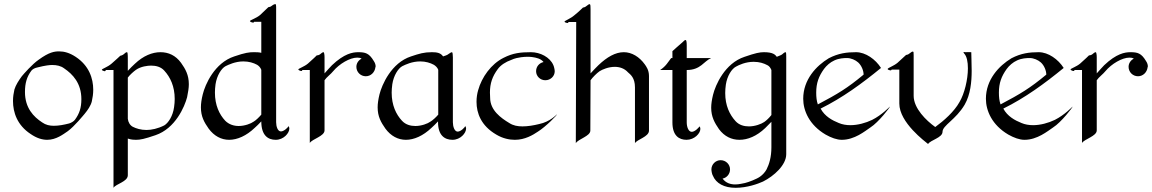

<svg xmlns="http://www.w3.org/2000/svg" viewBox="-20 -667 5498 916"><path d="M158.2 -345.2C196.8 -355 216.8 -356.9 229 -356.9C250 -356.9 270 -353 286.1 -340.8C327.1 -313 368.2 -270 368.2 -193.8C368.2 -152.8 358.9 -125 337.9 -96.2C332 -87.9 319.8 -81.1 310.1 -78.1C285.2 -71.8 261.2 -66.9 236.8 -66.9C216.8 -66.9 198.2 -70.8 181.2 -83C140.1 -109.9 99.1 -151.9 99.1 -228C99.1 -270 107.9 -300.8 129.9 -330.1C136.2 -337.9 147 -342.8 158.2 -345.2ZM383.8 -124C398.9 -142.1 413.1 -163.1 418 -183.1C421.9 -200.2 424.8 -219.2 424.8 -238.8C424.8 -293 404.8 -354 340.8 -396C312 -415 286.1 -421.9 262.2 -421.9C240.2 -421.9 214.8 -418.9 164.1 -381.8C134.8 -361.8 92.8 -314 84 -303.2C68.8 -282.2 55.2 -261.2 48.8 -240.2C44.9 -223.1 42 -205.1 42 -185.1C42 -130.9 62 -69.8 126 -27.8C154.8 -7.8 181.2 0 205.1 0C248 0 280.8 -25.9 303.2 -41C335.9 -64.9 377.9 -117.2 383.8 -124Z M628.9 -334C651.9 -350.1 684.6 -354 700.7 -354C724.6 -354 747.6 -348.1 763.7 -330.1C792.5 -298.8 813.5 -254.9 813.5 -194.8C813.5 -183.1 812.5 -168.9 810.5 -155.8C804.7 -112.8 782.7 -80.1 763.7 -68.8C732.9 -53.2 702.6 -46.9 678.7 -46.9C651.9 -46.9 628.9 -54.2 613.8 -62C600.6 -68.8 591.8 -83 589.8 -100.1V-296.9C599.6 -310.1 617.7 -326.2 628.9 -334ZM589.8 168.9V-5.9C596.7 -3.9 605.5 0 628.9 0C649.9 0 668.5 -3.9 721.7 -22C816.9 -54.2 860.8 -158.2 872.6 -203.1C877.4 -227.1 880.9 -247.1 880.9 -265.1C880.9 -309.1 864.7 -337.9 843.8 -367.2C817.9 -402.8 783.7 -418 745.6 -418C706.5 -418 663.6 -400.9 623.5 -362.8C613.8 -354 600.6 -340.8 589.8 -329.1V-381.8C589.8 -411.1 588.9 -418 585.4 -418C581.5 -418 577.6 -415 568.8 -407.2C563.5 -402.8 553.7 -400.9 553.7 -400.9C553.7 -400.9 532.7 -380.9 512.7 -363.8C492.7 -346.2 465.8 -338.9 465.8 -334C465.8 -331.1 476.6 -327.1 479.5 -327.1C483.9 -327.1 484.9 -333 484.9 -333H521.5V229C532.7 210 589.8 200.2 589.8 168.9Z M1055.7 -351.1C1069.3 -357.9 1102.5 -374 1140.6 -374C1167.5 -374 1189.5 -367.2 1206.5 -357.9C1214.4 -353 1222.7 -345.2 1226.6 -334V-120.1C1215.3 -106.9 1200.7 -92.8 1190.4 -86.9C1177.2 -77.1 1147.5 -65.9 1118.7 -65.9C1095.7 -65.9 1072.3 -73.2 1054.7 -90.8C1026.4 -121.1 1005.4 -165 1005.4 -225.1C1005.4 -236.8 1006.3 -251 1008.3 -265.1C1014.6 -307.1 1036.6 -340.8 1055.7 -351.1ZM1293.5 -647C1290.5 -647 1286.6 -647 1276.4 -639.2C1271.5 -633.8 1260.3 -632.8 1260.3 -632.8L1220.7 -595.2C1202.6 -580.1 1173.3 -570.8 1172.4 -566.9C1172.4 -562 1184.6 -559.1 1188.5 -559.1C1190.4 -559.1 1192.4 -563 1192.4 -563H1226.6V-415C1214.4 -418 1204.6 -418 1190.4 -418C1169.4 -418 1150.4 -416 1097.7 -397.9C1003.4 -367.2 958.5 -263.2 947.3 -216.8C941.4 -192.9 938.5 -172.9 938.5 -154.8C938.5 -110.8 954.6 -83 975.6 -53.2C1001.5 -18.1 1035.6 0 1073.2 0C1112.3 0 1155.3 -19 1195.3 -57.1C1204.6 -64.9 1215.3 -76.2 1226.6 -87.9C1226.6 -20 1259.3 0 1295.4 0C1333.5 0 1360.4 -32.2 1360.4 -53.2C1360.4 -62 1356.4 -64.9 1355.5 -64.9C1356.4 -61 1335.4 -40 1320.3 -40C1304.7 -40 1297.4 -64 1297.4 -84V-633.8C1297.4 -646 1296.4 -647 1293.5 -647Z M1689 -418C1662.1 -418 1622.1 -411.1 1564 -356C1554.2 -346.2 1541 -331.1 1528.3 -316.9V-394C1528.3 -405.8 1526.4 -418 1523.4 -418C1518.1 -418 1512.2 -412.1 1507.3 -408.2C1501 -402.8 1491.2 -402.8 1491.2 -402.8C1491.2 -402.8 1470.2 -381.8 1449.2 -363.8C1432.1 -349.1 1403.3 -339.8 1403.3 -335.9C1403.3 -332 1414.1 -328.1 1418 -328.1C1421.4 -328.1 1422.4 -333 1422.4 -333H1458V15.1C1469.2 -3.9 1528.3 -17.1 1528.3 -44.9V-284.2C1537.1 -297.9 1560.1 -314.9 1569.3 -327.1C1599.1 -362.8 1649.4 -392.1 1684.1 -392.1C1692.4 -392.1 1699.2 -391.1 1705.1 -387.2C1690.4 -379.9 1680.2 -365.2 1680.2 -348.1C1680.2 -323.2 1700.2 -303.2 1725.1 -303.2C1749 -303.2 1768.1 -321.8 1771 -346.2C1772 -348.1 1772 -349.1 1772 -351.1C1772 -356.9 1770 -366.2 1763.2 -376C1741.2 -413.1 1723.1 -418 1689 -418Z M2135.7 -418C2133.8 -418 2128.9 -416 2119.6 -409.2C2115.7 -404.8 2100.6 -399.9 2093.8 -397.9C2082.5 -415 2064 -418 2040.5 -418C2002 -418 1981 -411.1 1940.9 -397.9C1846.7 -367.2 1801.8 -262.2 1790.5 -216.8C1784.7 -192.9 1781.7 -172.9 1781.7 -154.8C1781.7 -110.8 1797.9 -83 1818.8 -53.2C1844.7 -18.1 1878.9 0 1916.5 0C1955.6 0 1998.5 -19 2038.6 -57.1C2047.9 -64.9 2058.6 -76.2 2069.8 -87.9V-84C2069.8 -20 2102.5 0 2138.7 0C2176.8 0 2203.6 -32.2 2203.6 -53.2C2203.6 -62 2199.7 -64.9 2198.7 -64.9C2199.7 -61 2178.7 -39.1 2163.6 -39.1C2147.9 -39.1 2140.6 -64 2140.6 -84V-393.1C2140.6 -405.8 2139.6 -418 2135.7 -418ZM2070.8 -334V-120.1C2059.6 -106.9 2043.9 -92.8 2033.7 -86.9C2020.5 -77.1 1990.7 -65.9 1961.9 -65.9C1939 -65.9 1915.5 -71.8 1897.9 -90.8C1869.6 -121.1 1848.6 -165 1848.6 -225.1C1848.6 -236.8 1849.6 -250 1851.6 -265.1C1857.9 -307.1 1879.9 -340.8 1898.9 -351.1C1914.6 -358.9 1945.8 -374 1984.9 -374C2010.7 -374 2032.7 -367.2 2049.8 -357.9C2057.6 -353 2066.9 -345.2 2070.8 -334Z M2517.6 -395C2538.6 -392.1 2560.5 -387.2 2573.2 -371.1C2552.2 -366.2 2537.6 -349.1 2537.6 -327.1C2537.6 -303.2 2557.6 -284.2 2581.5 -284.2C2606.4 -284.2 2626.5 -303.2 2626.5 -327.1C2626.5 -335 2622.6 -351.1 2619.6 -356.9C2603.5 -394 2557.6 -418 2513.2 -418C2463.4 -418 2427.2 -414.1 2382.3 -391.1C2323.2 -361.8 2278.3 -298.8 2261.2 -236.8C2256.3 -220.2 2253.4 -201.2 2253.4 -181.2C2253.4 -127 2275.4 -66.9 2347.7 -24.9C2379.4 -5.9 2410.6 0 2436.5 0C2484.4 0 2522.5 -22.9 2546.4 -39.1C2583.5 -62 2641.6 -121.1 2636.2 -121.1C2636.2 -121.1 2604.5 -85.9 2552.2 -75.2C2526.4 -68.8 2498.5 -64 2472.7 -64C2449.2 -64 2428.2 -67.9 2409.7 -80.1C2369.6 -104 2318.4 -141.1 2318.4 -200.2C2318.4 -208 2317.4 -216.8 2317.4 -225.1C2317.4 -270 2329.6 -303.2 2354.5 -336.9C2368.7 -356.9 2393.6 -372.1 2418.5 -380.9C2435.5 -389.2 2453.6 -392.1 2466.3 -394C2480.5 -396 2488.3 -396 2496.6 -396C2503.4 -396 2509.3 -396 2517.6 -395Z M2793 -647C2790 -647 2787.1 -646 2776.4 -637.2C2771 -631.8 2761.2 -630.9 2761.2 -630.9C2761.2 -630.9 2740.2 -609.9 2720.2 -594.2C2702.1 -578.1 2673.3 -567.9 2673.3 -564C2673.3 -560.1 2684.1 -557.1 2687 -557.1C2691.4 -557.1 2692.4 -562 2692.4 -562H2729C2729 -562 2727.1 1 2727.1 16.1C2738.3 -3.9 2796.4 -17.1 2796.4 -43.9C2796.4 -43.9 2797.4 -237.8 2797.4 -284.2C2807.1 -297.9 2827.1 -317.9 2840.3 -327.1C2854 -335.9 2883.3 -348.1 2913.1 -348.1C2936 -348.1 2959 -340.8 2976.1 -321.8C2988.3 -311 3009.3 -295.9 3009.3 -250V16.1C3019 -2 3076.2 -14.2 3076.2 -43.9V-304.2C3076.2 -333 3063 -350.1 3056.2 -359.9C3030.3 -396 2994.1 -418 2956.1 -418C2916 -418 2876 -395 2835 -356C2825.2 -346.2 2810.1 -331.1 2797.4 -316.9V-623C2797.4 -636.2 2797.4 -647 2793 -647Z M3251 -476.1C3247.1 -476.1 3243.2 -473.1 3235.4 -464.8C3229 -460 3188 -422.9 3188 -422.9V-390.1H3182.1C3167 -371.1 3158.2 -352.1 3129.4 -333H3188V-83C3188 -19 3220.2 0 3255.4 0C3293 0 3321.3 -30.8 3321.3 -51.8C3321.3 -62 3316.4 -64 3316.4 -64C3316.4 -60.1 3295.4 -38.1 3280.3 -38.1C3264.2 -38.1 3256.3 -62 3256.3 -83V-333C3323.2 -333 3337.4 -375 3373 -390.1H3256.3V-449.2C3256.3 -461.9 3255.4 -476.1 3251 -476.1Z M3728 -418C3722.2 -418 3715.8 -411.1 3710.9 -407.2C3707 -403.8 3691.9 -398.9 3686 -396C3679.2 -404.8 3669.9 -418 3625 -418C3604 -418 3585 -414.1 3532.2 -396C3438 -365.2 3393.1 -261.2 3381.8 -214.8C3376 -190.9 3373 -170.9 3373 -152.8C3373 -109.9 3389.2 -81.1 3410.2 -50.8C3436 -16.1 3470.2 0 3507.8 0C3546.9 0 3589.8 -17.1 3630.9 -56.2C3639.2 -64 3649.9 -75.2 3660.2 -85.9V36.1C3660.2 82 3649.9 116.2 3637.2 141.1C3630.9 152.8 3619.1 167 3606 175.8C3590.8 187 3551.3 202.1 3534.2 206.1C3522.9 208 3505.9 212.9 3488.3 212.9C3465.8 212.9 3443.8 207 3427.2 185.1C3447.3 181.2 3462.9 163.1 3462.9 141.1C3462.9 117.2 3442.9 97.2 3418 97.2C3394 97.2 3374 117.2 3374 141.1C3374 148.9 3377 165 3380.9 170.9C3396 208 3435.1 229 3489.3 229C3544.9 229 3596.2 210 3620.1 199.2C3672.9 172.9 3731 120.1 3731 68.8V-395C3731 -405.8 3731 -418 3728 -418ZM3491.2 -349.1C3504.9 -356.9 3537.1 -372.1 3575.2 -372.1C3603 -372.1 3624 -365.2 3641.1 -356C3649.9 -352.1 3656.2 -342.8 3660.2 -333V-118.2C3649.9 -105 3636.2 -91.8 3626 -85C3611.8 -75.2 3582 -64 3553.2 -64C3530.3 -64 3506.8 -69.8 3489.3 -88.9C3460.9 -120.1 3439.9 -163.1 3439.9 -223.1C3439.9 -235.8 3440.9 -249 3442.9 -263.2C3449.2 -305.2 3471.2 -338.9 3491.2 -349.1Z M4100.1 -311C4022 -246.1 3977.1 -219.2 3881.8 -168.9C3876 -185.1 3874 -204.1 3874 -225.1C3874 -271 3886.2 -303.2 3911.1 -337.9C3922.9 -354 3940.9 -370.1 3960.9 -378.9C3982.9 -389.2 4006.8 -390.1 4021 -390.1C4040 -390.1 4061 -380.9 4074.2 -369.1C4090.8 -354 4100.1 -329.1 4100.1 -311ZM4183.1 -342.8C4157.2 -383.8 4109.9 -418 4064 -418C4020 -418 3980 -413.1 3934.1 -389.2C3874 -353 3812 -287.1 3812 -195.8C3812 -139.2 3840.8 -70.8 3918.9 -24.9C3945.8 -9.8 3972.2 0 3996.1 0C4057.1 0 4106 -41 4132.8 -59.1C4170.9 -83 4229 -158.2 4225.1 -158.2C4225.1 -158.2 4187 -118.2 4141.1 -95.2C4109.9 -80.1 4071.8 -69.8 4037.1 -69.8C4017.1 -69.8 3998 -73.2 3981.9 -80.1C3950.2 -92.8 3915 -111.8 3895 -148.9C3999 -200.2 4091.8 -268.1 4183.1 -342.8Z M4334.5 -420.9C4330.6 -420.9 4328.6 -418.9 4317.9 -411.1C4312.5 -405.8 4302.7 -404.8 4302.7 -404.8L4261.7 -367.2C4243.7 -352.1 4214.8 -342.8 4214.8 -337.9C4214.8 -334 4225.6 -331.1 4228.5 -331.1C4232.9 -331.1 4233.9 -335 4233.9 -335H4270.5V-172.9C4270.5 -82 4394.5 8.8 4407.7 20C4418.9 1 4476.6 -9.8 4476.6 -38.1C4476.6 -68.8 4540.5 -96.2 4582.5 -168C4609.9 -215.8 4615.7 -276.9 4615.7 -329.1C4615.7 -366.2 4613.8 -398.9 4613.8 -418C4607.9 -418.9 4594.7 -418 4585.9 -418C4580.6 -418 4576.7 -419.9 4576.7 -418C4576.7 -417 4577.6 -414.1 4579.6 -412.1C4592.8 -397.9 4597.7 -372.1 4597.7 -340.8C4597.7 -288.1 4581.5 -220.2 4557.6 -180.2C4532.7 -134.8 4482.9 -90.8 4441.9 -61C4398.9 -91.8 4338.9 -149.9 4338.9 -210V-403.8C4338.9 -418 4338.9 -420.9 4334.5 -420.9Z M4971.7 -311C4893.6 -246.1 4848.6 -219.2 4753.4 -168.9C4747.6 -185.1 4745.6 -204.1 4745.6 -225.1C4745.6 -271 4757.8 -303.2 4782.7 -337.9C4794.4 -354 4812.5 -370.1 4832.5 -378.9C4854.5 -389.2 4878.4 -390.1 4892.6 -390.1C4911.6 -390.1 4932.6 -380.9 4945.8 -369.1C4962.4 -354 4971.7 -329.1 4971.7 -311ZM5054.7 -342.8C5028.8 -383.8 4981.4 -418 4935.5 -418C4891.6 -418 4851.6 -413.1 4805.7 -389.2C4745.6 -353 4683.6 -287.1 4683.6 -195.8C4683.6 -139.2 4712.4 -70.8 4790.5 -24.9C4817.4 -9.8 4843.8 0 4867.7 0C4928.7 0 4977.5 -41 5004.4 -59.1C5042.5 -83 5100.6 -158.2 5096.7 -158.2C5096.7 -158.2 5058.6 -118.2 5012.7 -95.2C4981.4 -80.1 4943.4 -69.8 4908.7 -69.8C4888.7 -69.8 4869.6 -73.2 4853.5 -80.1C4821.8 -92.8 4786.6 -111.8 4766.6 -148.9C4870.6 -200.2 4963.4 -268.1 5054.7 -342.8Z M5373 -418C5346.2 -418 5306.2 -411.1 5248 -356C5238.3 -346.2 5225.1 -331.1 5212.4 -316.9V-394C5212.4 -405.8 5210.4 -418 5207.5 -418C5202.1 -418 5196.3 -412.1 5191.4 -408.2C5185.1 -402.8 5175.3 -402.8 5175.3 -402.8C5175.3 -402.8 5154.3 -381.8 5133.3 -363.8C5116.2 -349.1 5087.4 -339.8 5087.4 -335.9C5087.4 -332 5098.1 -328.1 5102.1 -328.1C5105.5 -328.1 5106.4 -333 5106.4 -333H5142.1V15.1C5153.3 -3.9 5212.4 -17.1 5212.4 -44.9V-284.2C5221.2 -297.9 5244.1 -314.9 5253.4 -327.1C5283.2 -362.8 5333.5 -392.1 5368.2 -392.1C5376.5 -392.1 5383.3 -391.1 5389.2 -387.2C5374.5 -379.9 5364.3 -365.2 5364.3 -348.1C5364.3 -323.2 5384.3 -303.2 5409.2 -303.2C5433.1 -303.2 5452.1 -321.8 5455.1 -346.2C5456.1 -348.1 5456.1 -349.1 5456.1 -351.1C5456.1 -356.9 5454.1 -366.2 5447.3 -376C5425.3 -413.1 5407.2 -418 5373 -418Z"/></svg>

Font: Pierce
Style: Roman
Weight: 500
Version: Version 0.2.0